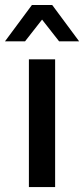

<svg xmlns="http://www.w3.org/2000/svg" viewBox="-67 -756 340 776"><path d="M155.8 0H49.8V-516.1H155.8ZM252.9 -588.9H171.9L103 -676.8L34.2 -588.9H-46.9L62 -735.8H144Z"/></svg>

Font: Creato Display Medium
Style: Regular
Weight: 500
Version: Version 1.000